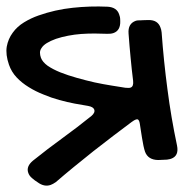

<svg xmlns="http://www.w3.org/2000/svg" viewBox="-22 -515 594 598"><path d="M272.5 -410.6Q251.5 -410.6 231 -409.2Q210.4 -407.7 190.4 -403.8Q169.9 -399.9 152.3 -394Q134.8 -387.7 124 -380.9Q112.8 -374 107.9 -366.2Q102.5 -358.9 102.5 -351.1Q102.5 -343.3 105.5 -335Q110.4 -321.8 126.5 -310.1Q143.1 -298.8 166 -289.6Q189.5 -280.3 217.3 -272.5Q245.1 -264.6 272.9 -258.3Q300.8 -252.4 325.7 -248.5Q351.1 -244.1 368.2 -241.7Q374 -241.2 377.9 -241.2Q382.3 -241.2 384.8 -242.2Q394.5 -245.6 392.6 -263.2Q388.2 -298.3 384.8 -335Q381.3 -370.6 378.4 -410.6Q376 -441.4 400.9 -450.2Q402.8 -450.7 404.8 -451.2Q407.2 -451.2 411.6 -451.7H416.5L422.9 -452.1Q429.2 -452.6 440.4 -452.6Q469.7 -453.1 478 -428.7Q479 -426.3 480 -422.4Q481 -418.9 481.4 -414.1Q487.8 -325.2 499.5 -237.3Q510.7 -149.9 529.3 -62Q536.1 -29.3 510.7 -20.5Q506.3 -19 502.4 -18.6Q499 -17.6 493.7 -17.6L470.7 -16.6Q439 -17.1 429.7 -42.5Q427.2 -49.8 424.8 -61Q422.4 -72.3 420.4 -85Q418.5 -97.7 416.5 -109.9Q414.6 -121.6 413.6 -128.9L412.6 -133.8Q412.1 -135.7 411.6 -137.2Q409.7 -142.1 407.2 -143.1Q404.8 -144 400.9 -142.6Q397 -141.6 387.7 -134.8Q361.8 -115.7 330.6 -91.8Q300.3 -68.8 268.6 -43.9Q237.3 -19 207.5 5.4Q177.7 29.8 151.9 52.2Q142.6 58.6 135.7 61Q115.7 67.9 95.2 52.7Q86.4 47.4 77.6 39.6Q68.8 32.2 65.9 22.9Q59.1 3.4 80.6 -14.6Q127 -51.8 173.3 -85.4Q219.2 -118.7 262.7 -153.8Q274.9 -164.1 271.5 -173.8Q268.6 -182.1 252.4 -185.1Q233.9 -188 210.4 -192.4Q187 -196.8 162.6 -203.6Q137.7 -210.4 113.3 -220.7Q88.4 -230.5 67.4 -243.7Q45.9 -256.8 29.8 -273.9Q13.7 -291 5.9 -313.5Q-4.9 -344.7 -1 -369.6Q3.4 -394 17.6 -413.1Q31.2 -432.1 52.7 -445.3Q74.2 -458.5 98.1 -466.8Q149.4 -484.9 204.1 -490.7Q258.3 -496.6 313.5 -494.1Q341.8 -492.2 349.1 -470.2Q350.6 -466.8 351.6 -461.9Q352.5 -457 352.5 -449.2Q353.5 -419.9 331.5 -412.1Q322.8 -409.2 312 -409.7Q293 -410.6 272.5 -410.6ZM272.5 -410.6Q251.5 -410.6 231 -409.2Q210.4 -407.7 190.4 -403.8Q169.9 -399.9 152.3 -394Q134.8 -387.7 124 -380.9Q112.8 -374 107.9 -366.2Q102.5 -358.9 102.5 -351.1Q102.5 -343.3 105.5 -335Q110.4 -321.8 126.5 -310.1Q143.1 -298.8 166 -289.6Q189.5 -280.3 217.3 -272.5Q245.1 -264.6 272.9 -258.3Q300.8 -252.4 325.7 -248.5Q351.1 -244.1 368.2 -241.7Q374 -241.2 377.9 -241.2Q382.3 -241.2 384.8 -242.2Q394.5 -245.6 392.6 -263.2Q388.2 -298.3 384.8 -335Q381.3 -370.6 378.4 -410.6Q376 -441.4 400.9 -450.2Q402.8 -450.7 404.8 -451.2Q407.2 -451.2 411.6 -451.7H416.5L422.9 -452.1Q429.2 -452.6 440.4 -452.6Q469.7 -453.1 478 -428.7Q479 -426.3 480 -422.4Q481 -418.9 481.4 -414.1Q487.8 -325.2 499.5 -237.3Q510.7 -149.9 529.3 -62Q536.1 -29.3 510.7 -20.5Q506.3 -19 502.4 -18.6Q499 -17.6 493.7 -17.6L470.7 -16.6Q439 -17.1 429.7 -42.5Q427.2 -49.8 424.8 -61Q422.4 -72.3 420.4 -85Q418.5 -97.7 416.5 -109.9Q414.6 -121.6 413.6 -128.9L412.6 -133.8Q412.1 -135.7 411.6 -137.2Q409.7 -142.1 407.2 -143.1Q404.8 -144 400.9 -142.6Q397 -141.6 387.7 -134.8Q361.8 -115.7 330.6 -91.8Q300.3 -68.8 268.6 -43.9Q237.3 -19 207.5 5.4Q177.7 29.8 151.9 52.2Q142.6 58.6 135.7 61Q115.7 67.9 95.2 52.7Q86.4 47.4 77.6 39.6Q68.8 32.2 65.9 22.9Q59.1 3.4 80.6 -14.6Q127 -51.8 173.3 -85.4Q219.2 -118.7 262.7 -153.8Q274.9 -164.1 271.5 -173.8Q268.6 -182.1 252.4 -185.1Q233.9 -188 210.4 -192.4Q187 -196.8 162.6 -203.6Q137.7 -210.4 113.3 -220.7Q88.4 -230.5 67.4 -243.7Q45.9 -256.8 29.8 -273.9Q13.7 -291 5.9 -313.5Q-4.9 -344.7 -1 -369.6Q3.4 -394 17.6 -413.1Q31.2 -432.1 52.7 -445.3Q74.2 -458.5 98.1 -466.8Q149.4 -484.9 204.1 -490.7Q258.3 -496.6 313.5 -494.1Q341.8 -492.2 349.1 -470.2Q350.6 -466.8 351.6 -461.9Q352.5 -457 352.5 -449.2Q353.5 -419.9 331.5 -412.1Q322.8 -409.2 312 -409.7Q293 -410.6 272.5 -410.6Z"/></svg>

Font: Gochi Hand Cyrillic
Style: Regular
Weight: 400
Designer: Juan Pablo del Peral; Denis Ignatov
Foundry: Juan Pablo del Peral; Denis Ignatov
Version: Version 1.00 June 29, 2018, initial release